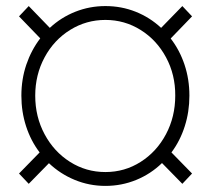

<svg xmlns="http://www.w3.org/2000/svg" viewBox="-20 -606 701 636"><path d="M142.1 -65.4 75.2 2.9 43 -31.2 111.3 -101.1Q82 -139.6 66.4 -187.7Q50.8 -235.8 50.8 -289.1Q50.8 -343.3 67.1 -391.6Q83.5 -439.9 113.3 -479L43 -551.8L75.2 -585.9L145 -513.7Q182.1 -548.3 229.5 -567.1Q276.9 -585.9 329.1 -585.9Q382.3 -585.9 429.4 -567.1Q476.6 -548.3 513.7 -513.7L584 -585.9L616.2 -551.8L545.4 -478.5Q575.2 -439.9 591.3 -391.6Q607.4 -343.3 607.4 -289.1Q607.4 -235.8 592 -187.7Q576.7 -139.6 547.9 -101.1L616.2 -31.2L584 2.9L516.6 -65.9Q479.5 -29.8 431.2 -10Q382.8 9.8 329.1 9.8Q275.9 9.8 227.8 -10Q179.7 -29.8 142.1 -65.4ZM560.5 -289.1Q561 -358.4 530 -416Q499 -473.6 445.8 -506.8Q392.6 -540 329.1 -540Q265.6 -540 212.2 -506.8Q158.7 -473.6 127.7 -416Q96.7 -358.4 96.7 -289.1Q96.7 -219.2 127.7 -161.4Q158.7 -103.5 211.9 -69.8Q265.1 -36.1 329.1 -36.1Q393.1 -36.1 446 -69.8Q499 -103.5 529.8 -161.4Q560.5 -219.2 560.5 -289.1Z"/></svg>

Font: Pretendard GOV ExtraLight
Style: Regular
Weight: 200
Designer: Base glyphs from Inter by Rasmus Andersson; Hangeul glyphs from Noto Sans CJK(Source Han Sans) by Jang Soo-young and Kan
Foundry: Kil Hyung-jin
Version: Version 1.309